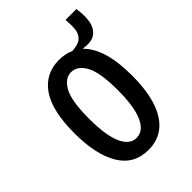

<svg xmlns="http://www.w3.org/2000/svg" viewBox="-195 -734 837 837"><g transform="rotate(-45 223.5 -315.5)"><path d="M220 13Q131 13 86.5 -61Q42 -135 42 -267Q42 -406 89 -473.5Q136 -541 221 -541Q259 -541 289 -527Q328 -529 345 -544.5Q362 -560 364.5 -585.5Q367 -611 364 -644H431Q442 -568 420.5 -533Q399 -498 355 -500L328 -502Q362 -470 380 -412Q398 -354 398 -268Q398 -131 352 -59Q306 13 220 13ZM220 -61Q262 -61 285.5 -112.5Q309 -164 309 -267Q309 -376 284 -421Q259 -466 220 -466Q182 -466 157 -421.5Q132 -377 132 -266Q132 -164 155 -112.5Q178 -61 220 -61Z"/></g></svg>

Font: Bricolage Grotesque 12pt Condensed
Style: Regular
Weight: 400
Width: 3
Designer: Mathieu Triay
Foundry: Atelier Triay
Version: Version 1.001; ttfautohint (v1.8.4.7-5d5b);gftools[0.9.33.de